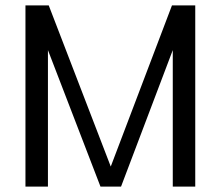

<svg xmlns="http://www.w3.org/2000/svg" viewBox="-20 -689 815 709"><path d="M74 0H157V-504L351 0H427L618 -504V0H701V-669H615L389 -74L160 -669H74Z"/></svg>

Font: KpMath
Style: Sans
Weight: 400
Version: Version 0.64